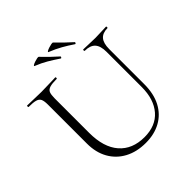

<svg xmlns="http://www.w3.org/2000/svg" viewBox="-206 -937 1109 1109"><g transform="rotate(-45 348.5 -382.5)"><path d="M474 -680Q440 -703 408 -721Q376 -739 334 -756Q329 -758 336 -762.5Q343 -767 355 -771Q367 -775 378 -777Q389 -779 392 -776Q413 -754 434.5 -733Q456 -712 482 -689Q484 -687 481 -682Q478 -677 474 -680ZM357 -680Q323 -703 291.5 -721.5Q260 -740 220 -756Q215 -758 221.5 -762.5Q228 -767 240 -771Q252 -775 262 -777Q272 -779 275 -776Q296 -754 317.5 -733Q339 -712 365 -689Q367 -687 364 -682Q361 -677 357 -680ZM572 -520Q572 -568 551.5 -590.5Q531 -613 487 -613Q484 -613 484 -619Q484 -625 487 -625Q509 -625 532.5 -623.5Q556 -622 584 -622Q607 -622 630.5 -623.5Q654 -625 673 -625Q675 -625 675 -619Q675 -613 673 -613Q633 -613 613.5 -590.5Q594 -568 594 -520V-234Q594 -155 565 -100Q536 -45 483.5 -16Q431 13 361 13Q287 13 232 -16.5Q177 -46 147 -99.5Q117 -153 117 -225V-544Q117 -573 110.5 -587.5Q104 -602 85 -607.5Q66 -613 28 -613Q26 -613 26 -619Q26 -625 28 -625Q52 -625 81 -623.5Q110 -622 143 -622Q177 -622 206.5 -623.5Q236 -625 258 -625Q261 -625 261 -619Q261 -613 258 -613Q220 -613 201 -607Q182 -601 176 -586Q170 -571 170 -542V-260Q170 -142 225 -79Q280 -16 379 -16Q471 -16 521.5 -74Q572 -132 572 -233Z"/></g></svg>

Font: Cormorant Light Light
Style: Regular
Weight: 300
Version: Version 4.000